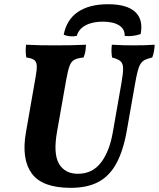

<svg xmlns="http://www.w3.org/2000/svg" viewBox="-20 -894 764 923"><path d="M319.8 9Q182.9 9 132.6 -60.2Q82.2 -129.4 104.7 -257.6L151.6 -526.3Q158.1 -561.5 156.6 -579.8Q155.1 -598.2 143.6 -606.2Q132 -614.2 106.4 -617.7Q103.9 -630.9 103.6 -646.9Q103.3 -662.8 105.4 -679Q141.4 -677 174.3 -676.5Q207.2 -676 246.2 -676Q281.8 -676 317.2 -676.5Q352.7 -677 393.3 -679Q392.8 -663.3 390.6 -648.4Q388.3 -633.4 381.7 -617.7Q352.8 -614.7 337.6 -606.7Q322.4 -598.7 314.4 -577Q306.4 -555.4 298.4 -511.1L254.6 -263.1Q235.1 -155.4 263.5 -107Q291.9 -58.6 354.4 -58.6Q423.7 -58.6 464.9 -111.9Q506.1 -165.2 522.1 -257L563.8 -494.7Q572.4 -542.9 571.7 -566.4Q571 -589.9 558.8 -600.1Q546.7 -610.3 518.7 -617.7Q516.2 -632.4 515.9 -647.3Q515.7 -662.3 517.7 -679Q549.7 -677 575.6 -676.5Q601.5 -676 621.4 -676Q649.6 -676 671.4 -676.5Q693.2 -677 723.5 -679Q723 -663.3 720.2 -647.6Q717.4 -631.9 711.9 -617.7Q690.9 -612.8 677.7 -606.6Q664.5 -600.5 656 -587.5Q647.5 -574.5 641.3 -549.9Q635 -525.4 628 -484.2L589.7 -266.5Q572.7 -169.7 539.7 -108.9Q506.7 -48 453.4 -19.5Q400.1 9 319.8 9ZM499.8 -873.7Q588.9 -873.7 629.1 -837.4Q669.4 -801.1 656.4 -730.4Q639.6 -724.3 618.9 -721.6Q598.3 -718.9 579.4 -721.4Q580.4 -754.7 552.2 -772.3Q524 -789.9 474.1 -789.9Q424.7 -789.9 391.6 -772.3Q358.5 -754.7 349 -721.4Q331.2 -717.8 314.6 -719.8Q298.1 -721.9 286.3 -727Q299.8 -799.1 354.3 -836.4Q408.8 -873.7 499.8 -873.7Z"/></svg>

Font: Vollkorn
Style: Italic
Weight: 400
Italic angle: -11°
Designer: Friedrich Althausen
Foundry: Friedrich Althausen
Version: Version 5.001